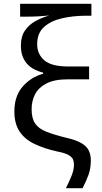

<svg xmlns="http://www.w3.org/2000/svg" viewBox="-20 -780 530 1002"><path d="M324 202Q340 170 353 138.5Q366 107 366 79Q366 64 361 52Q356 40 338.5 29.5Q321 19 281 11Q208 -5 157.5 -30Q107 -55 81 -95.5Q55 -136 55 -198Q55 -279 98.5 -328.5Q142 -378 205 -395V-401Q89 -430 89 -542Q89 -589 109.5 -619.5Q130 -650 163.5 -669Q197 -688 237 -699Q218 -697 184 -695Q150 -693 116 -693H85V-760H457V-698H431Q362 -698 303.5 -684.5Q245 -671 209.5 -639Q174 -607 174 -549Q174 -498 211 -465.5Q248 -433 337 -433H445V-366H334Q264 -366 222.5 -344.5Q181 -323 163 -288Q145 -253 145 -210Q145 -163 163 -136Q181 -109 221 -93Q261 -77 326 -61Q379 -49 406.5 -32Q434 -15 444 7Q454 29 454 56Q454 100 441.5 133.5Q429 167 411 202Z"/></svg>

Font: Go Noto Kurrent-Regular
Style: Regular
Weight: 400
Designer: Monotype Design Team
Foundry: Monotype Imaging Inc.
Version: Version 2.012; ttfautohint (v1.8.4.7-5d5b)